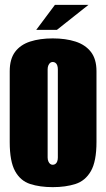

<svg xmlns="http://www.w3.org/2000/svg" viewBox="-20 -758 437 790"><path d="M197 12Q144 12 104 -1Q64 -14 42 -54Q20 -94 20 -173V-465Q20 -515 42 -544.5Q64 -574 104 -587Q144 -600 197 -600Q250 -600 290.5 -587Q331 -574 354 -544.5Q377 -515 377 -465V-174Q377 -94 354 -54Q331 -14 290.5 -1Q250 12 197 12ZM197 -80Q203 -80 208 -83.5Q213 -87 215.5 -94Q218 -101 218 -110V-473Q218 -482 215.5 -489Q213 -496 208 -499.5Q203 -503 197 -503Q191 -503 186.5 -499.5Q182 -496 179 -489Q176 -482 176 -473V-110Q176 -101 179 -94Q182 -87 186.5 -83.5Q191 -80 197 -80ZM129 -635 206 -738H344L214 -635Z"/></svg>

Font: Alumni Sans Thin Black
Style: Regular
Weight: 900
Version: Version 1.018